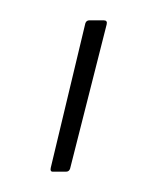

<svg xmlns="http://www.w3.org/2000/svg" viewBox="-20 -715 155 189"><path d="M32 -546Q29 -546 30 -550L64 -692Q65 -695 68 -695H82Q86 -695 85 -691L49 -549Q48 -546 45 -546Z"/></svg>

Font: Sofia Sans Semi Condensed Thin
Style: Regular
Weight: 250
Version: Version 4.100